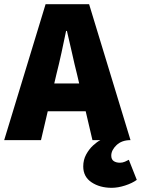

<svg xmlns="http://www.w3.org/2000/svg" viewBox="-30 -670 674 918"><path d="M504 228Q447 228 407.5 201.5Q368 175 368 126Q368 94 382 68.5Q396 43 415 25.5Q434 8 450 0H412L338 -316Q326 -363 314 -418Q302 -473 290 -522H286Q276 -473 264 -418Q252 -363 240 -316L166 0H-10L188 -650H396L594 0Q552 0 527 24Q502 48 502 74Q502 92 513.5 100Q525 108 544 108Q556 108 567.5 103Q579 98 586 94L624 190Q602 206 568 217Q534 228 504 228ZM132 -138V-271H450V-138Z"/></svg>

Font: Source Sans 3 ExtraLight Black
Style: Regular
Weight: 900
Version: Version 3.052;hotconv 1.1.0;makeotfexe 2.6.0